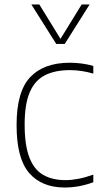

<svg xmlns="http://www.w3.org/2000/svg" viewBox="-20 -828 453 857"><path d="M269 9Q166.5 9 110.2 -55.8Q54 -120.5 54 -270Q54 -419.5 115 -483.8Q176 -548 291.5 -548Q317 -548 344.5 -544.5Q372 -541 396.5 -533.5V-499.5Q343.5 -515 292.5 -515Q225 -515 180 -491.8Q135 -468.5 112.5 -415.5Q90 -362.5 90 -272Q90 -180.5 110.8 -126Q131.5 -71.5 172.2 -47.8Q213 -24 272.5 -24Q299 -24 329.5 -29.8Q360 -35.5 396.5 -48.5V-14.5Q332.5 9 269 9ZM231 -632 120 -808H155.5L250 -654.5L344.5 -808H380L269 -632Z"/></svg>

Font: Encode Sans Th
Style: Regular
Weight: 100
Designer: Multiple Designers
Foundry: Impallari Type
Version: Version 3.002; ttfautohint (v1.8.3) -l 8 -r 50 -G 200 -x 14 